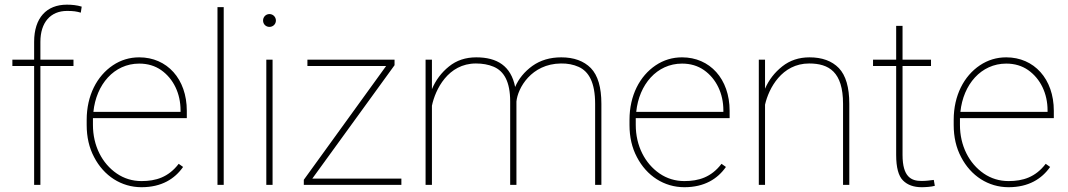

<svg xmlns="http://www.w3.org/2000/svg" viewBox="-20 -780 4505 810"><path d="M150.4 -501.5H290V-528.3H150.4V-603.5C150.4 -686 193.8 -733.9 262.7 -733.9C289.6 -733.9 302.7 -731.9 320.8 -726.6L324.7 -752C304.7 -758.3 282.2 -760.3 262.2 -760.3C176.3 -760.3 124 -704.6 124 -603.5V-528.3H32.2V-501.5H124V0H150.4Z M577.1 9.8C661.6 9.8 717.3 -25.4 752.4 -75.7L733.9 -88.9C690.4 -32.2 637.7 -16.1 577.1 -16.1C538.6 -16.1 503.4 -26.9 472.7 -47.9C410.6 -90.3 372.1 -165 372.1 -252.9V-274.4V-281.7H768.1V-312.5C768.1 -447.3 684.6 -538.1 567.4 -538.1C526.9 -538.1 489.7 -526.9 456.1 -504.4C389.2 -459.5 345.7 -377.4 345.7 -274.4V-252.9C345.7 -201.7 356 -156.7 377 -117.2C418 -38.1 491.7 9.8 577.1 9.8ZM567.4 -511.7C603 -511.7 633.8 -502.4 659.7 -484.4C711.9 -447.8 741.7 -385.3 741.7 -314.5V-308.1H374C385.7 -423.3 460.9 -511.7 567.4 -511.7Z M897.5 -750V0H923.8V-750Z M1089.8 -693.4C1089.8 -678.2 1101.6 -666.5 1116.7 -666.5C1131.8 -666.5 1144 -678.2 1144 -693.4C1144 -708.5 1131.8 -720.7 1116.7 -720.7C1101.6 -720.7 1089.8 -708.5 1089.8 -693.4ZM1103.5 -528.3V0H1129.9V-528.3Z M1297.4 -26.4 1644.5 -504.9V-528.3H1276.9V-501.5H1608.9L1261.7 -21.5V0H1673.3V-26.4Z M2158.7 -351.6C2164.1 -408.2 2221.2 -510.7 2346.2 -512.2C2374 -512.7 2398.9 -507.8 2420.9 -498C2464.4 -478.5 2490.7 -431.6 2490.7 -341.8V0H2517.1V-341.8C2517.1 -411.6 2502.4 -461.9 2472.7 -492.7C2442.9 -522.9 2400.9 -538.1 2347.7 -538.1C2300.3 -538.1 2259.8 -525.9 2226.1 -502C2192.4 -477.5 2168 -447.8 2153.3 -413.1C2135.7 -501.5 2077.6 -538.1 1989.3 -538.1C1944.3 -538.1 1905.8 -525.4 1874 -499.5C1841.8 -473.6 1817.9 -441.4 1802.2 -403.8V-528.3H1775.4V0H1802.2V-334C1816.4 -402.3 1870.1 -512.2 1987.8 -512.2C2015.6 -512.2 2040.5 -507.8 2062.5 -498.5C2106 -480 2132.3 -436 2132.3 -351.6V0H2158.7Z M2867.2 9.8C2951.7 9.8 3007.3 -25.4 3042.5 -75.7L3023.9 -88.9C2980.5 -32.2 2927.7 -16.1 2867.2 -16.1C2828.6 -16.1 2793.5 -26.9 2762.7 -47.9C2700.7 -90.3 2662.1 -165 2662.1 -252.9V-274.4V-281.7H3058.1V-312.5C3058.1 -447.3 2974.6 -538.1 2857.4 -538.1C2816.9 -538.1 2779.8 -526.9 2746.1 -504.4C2679.2 -459.5 2635.7 -377.4 2635.7 -274.4V-252.9C2635.7 -201.7 2646 -156.7 2667 -117.2C2708 -38.1 2781.7 9.8 2867.2 9.8ZM2857.4 -511.7C2893.1 -511.7 2923.8 -502.4 2949.7 -484.4C3002 -447.8 3031.7 -385.3 3031.7 -314.5V-308.1H2664.1C2675.8 -423.3 2751 -511.7 2857.4 -511.7Z M3393.6 -512.2C3477.1 -512.2 3536.6 -476.6 3536.6 -341.8V0H3563V-341.8C3563 -411.6 3548.3 -461.9 3519 -492.7C3489.7 -522.9 3448.2 -538.1 3395 -538.1C3350.6 -538.1 3312.5 -525.4 3280.3 -500C3247.6 -474.1 3223.6 -442.9 3207.5 -405.8V-528.3H3181.2V0H3207.5V-338.4C3223.1 -407.2 3278.3 -512.2 3393.6 -512.2Z M3787.6 -528.3V-670.9H3760.7V-528.3H3663.1V-501.5H3760.7V-126.5C3760.7 -73.2 3770.5 -37.6 3789.6 -18.6C3808.6 0.5 3835 9.8 3868.7 9.8C3882.3 9.8 3909.7 8.3 3923.8 3.9L3919.4 -21C3901.4 -18.6 3887.2 -16.6 3867.2 -16.6C3824.7 -16.6 3787.6 -33.2 3787.6 -126.5V-501.5H3907.7V-528.3Z M4234.9 9.8C4319.3 9.8 4375 -25.4 4410.2 -75.7L4391.6 -88.9C4348.1 -32.2 4295.4 -16.1 4234.9 -16.1C4196.3 -16.1 4161.1 -26.9 4130.4 -47.9C4068.4 -90.3 4029.8 -165 4029.8 -252.9V-274.4V-281.7H4425.8V-312.5C4425.8 -447.3 4342.3 -538.1 4225.1 -538.1C4184.6 -538.1 4147.5 -526.9 4113.8 -504.4C4046.9 -459.5 4003.4 -377.4 4003.4 -274.4V-252.9C4003.4 -201.7 4013.7 -156.7 4034.7 -117.2C4075.7 -38.1 4149.4 9.8 4234.9 9.8ZM4225.1 -511.7C4260.7 -511.7 4291.5 -502.4 4317.4 -484.4C4369.6 -447.8 4399.4 -385.3 4399.4 -314.5V-308.1H4031.7C4043.5 -423.3 4118.7 -511.7 4225.1 -511.7Z"/></svg>

Font: Vazirmatn Thin
Style: Regular
Weight: 100
Designer: Saber Rastikerdar
Foundry: Saber Rastikerdar
Version: Version 33.003